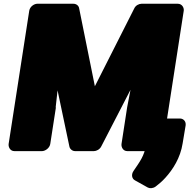

<svg xmlns="http://www.w3.org/2000/svg" viewBox="-20 -768 1010 1024"><path d="M402 -724C400 -737 388 -748 371 -748H179C163 -748 140 -734 136 -711L26 0C24 16 34 38 57 38H204C220 38 244 23 248 0L278 -194C278 -194 277 -195 277 -196L287 -286L350 13C352 25 364 38 381 38H481C494 38 512 29 520 13L676 -289L658 -195L628 0C626 16 636 38 659 38H806C822 38 846 23 850 0L960 -711C962 -727 951 -748 928 -748H735C721 -748 703 -739 696 -723L486 -308ZM692 144C679 163 683 185 700 194L768 232C779 238 796 237 810 227C827 214 845 199 862 180C902 136 942 74 954 -3L970 -99C973 -120 959 -136 939 -136H819C803 -136 779 -122 775 -99L759 4C750 64 725 95 692 144Z"/></svg>

Font: Asimov Print
Style: EIt
Weight: 500
Designer: Google
Version: Version 2.000980; 2014